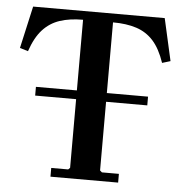

<svg xmlns="http://www.w3.org/2000/svg" viewBox="-50 -718 731 766"><g transform="rotate(5 316.0 -335.0)"><path d="M180 0V-35H248L255 -42V-317H91V-352H255V-635Q202 -635 162.5 -622Q123 -609 94.5 -578Q66 -547 47 -491L14 -501L52 -670H579L617 -501L584 -491Q565 -547 537 -578Q509 -609 469 -622Q429 -635 375 -635V-352H540V-317H375V-42L383 -35H451V0Z"/></g></svg>

Font: Brygada 1918 SemiBold
Style: Regular
Weight: 600
Designer: Mateusz Machalski | Borys Kosmynka | Przemek Hoffer
Foundry: NIEPODLEGLA 2018
Version: Version 3.006